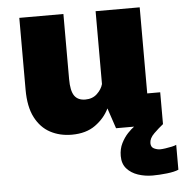

<svg xmlns="http://www.w3.org/2000/svg" viewBox="-51 -550 777 811"><g transform="rotate(-5 337.0 -144.0)"><path d="M239 11Q188 11 147.8 -10.5Q107.5 -32 84 -77.5Q60.5 -123 60.5 -195V-500H247.5V-224Q247.5 -174.5 262.2 -153.2Q277 -132 308.5 -132Q339 -132 358.5 -150.5Q378 -169 384 -191V-500H571V-135H626V0H427L398 -86.5Q378.5 -46 339 -17.5Q299.5 11 239 11ZM674 92V197.5Q657.5 205 624.8 208.8Q592 212.5 563.5 212.5Q531.5 212.5 502.2 202.8Q473 193 454.8 172.5Q436.5 152 436.5 119Q436.5 88.5 448.5 64.8Q460.5 41 476.2 24.5Q492 8 503.5 0H626Q607 15 586.5 35Q566 55 566 75.5Q566 92.5 579.2 98.8Q592.5 105 605 105Q613 105 627.2 103Q641.5 101 655 98Q668.5 95 674 92Z"/></g></svg>

Font: Trispace ExtraBold
Style: Regular
Weight: 800
Designer: Tyler Finck
Foundry: Etcetera Type Company
Version: Version 1.210; ttfautohint (v1.8.3)